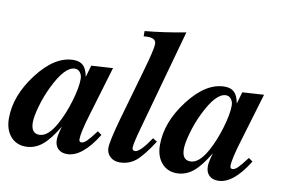

<svg xmlns="http://www.w3.org/2000/svg" viewBox="-96 -830 1449 974"><g transform="rotate(10 628.5 -342.5)"><path d="M435 -127 456 -112Q378 14 300 14Q271 14 254 -2.5Q237 -19 237 -50Q237 -71 251 -119Q209 -48 171 -17.5Q133 13 87 13Q38 13 8.5 -22Q-21 -57 -21 -114Q-21 -231 66 -345Q155 -462 252 -462Q284 -462 301.5 -445Q319 -428 326 -390H327L344 -449L455 -456L380 -205Q350 -106 350 -72Q350 -57 362 -57Q374 -57 389 -71.5Q404 -86 435 -127ZM303 -373Q303 -393 292.5 -406.5Q282 -420 266 -420Q214 -420 158 -305Q133 -254 117.5 -199.5Q102 -145 102 -115Q102 -58 145 -58Q190 -58 231 -133Q260 -185 281.5 -256.5Q303 -328 303 -373Z M790 -699 645 -176Q623 -97 623 -76Q623 -61 638 -61Q663 -61 717 -141L739 -127Q687 -47 652 -19Q617 9 570 9Q540 9 521 -9Q502 -27 502 -54Q502 -88 536 -209L610 -468Q644 -586 644 -613Q644 -643 602 -643Q591 -643 580 -642V-669Q678 -678 790 -699Z M1213 -127 1234 -112Q1156 14 1078 14Q1049 14 1032 -2.5Q1015 -19 1015 -50Q1015 -71 1029 -119Q987 -48 949 -17.5Q911 13 865 13Q816 13 786.5 -22Q757 -57 757 -114Q757 -231 844 -345Q933 -462 1030 -462Q1062 -462 1079.5 -445Q1097 -428 1104 -390H1105L1122 -449L1233 -456L1158 -205Q1128 -106 1128 -72Q1128 -57 1140 -57Q1152 -57 1167 -71.5Q1182 -86 1213 -127ZM1081 -373Q1081 -393 1070.5 -406.5Q1060 -420 1044 -420Q992 -420 936 -305Q911 -254 895.5 -199.5Q880 -145 880 -115Q880 -58 923 -58Q968 -58 1009 -133Q1038 -185 1059.5 -256.5Q1081 -328 1081 -373Z"/></g></svg>

Font: STIX MathJax Main
Style: Bold Italic
Weight: 700
Italic angle: -16.33°
Designer: MicroPress Inc., with final additions and corrections provided by Coen Hoffman, Elsevier (retired)
Version: Version 1.1.1